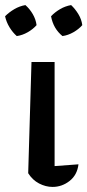

<svg xmlns="http://www.w3.org/2000/svg" viewBox="-42 -729 344 756"><path d="M69 -47 82 -485H173V-75L267 -82Q262 -40 232 -16.5Q202 7 165 7Q138 7 112 -6.5Q86 -20 69 -47ZM58 -709Q75 -694 87 -673.5Q99 -653 102 -630Q88 -614 67 -602Q46 -590 24 -587Q8 -601 -4.5 -621.5Q-17 -642 -22 -665Q-6 -681 14.5 -693Q35 -705 58 -709ZM238 -709Q254 -694 266.5 -673.5Q279 -653 282 -630Q268 -614 247 -602Q226 -590 204 -587Q168 -616 159 -665Q174 -681 194.5 -693Q215 -705 238 -709Z"/></svg>

Font: Piazzolla Medium
Style: Regular
Weight: 500
Designer: Juan Pablo del Peral
Foundry: Huerta Tipografica
Version: Version 1.330